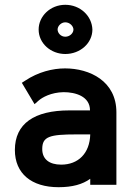

<svg xmlns="http://www.w3.org/2000/svg" viewBox="-20 -770 557 800"><path d="M252 -545C314 -545 365 -590 365 -647C363 -704 314 -750 252 -750C189 -750 141 -702 141 -647C141 -589 192 -545 252 -545ZM286 -647C286 -632 271 -617 252 -617C233 -617 220 -633 220 -647C220 -662 235 -677 252 -677C272 -677 286 -660 286 -647ZM356 -210C354 -131 306 -84 235 -84C185 -84 156 -107 156 -149C156 -201 186 -210 299 -210ZM465 -302C465 -432 354 -485 251 -485C199 -485 139 -470 85 -434L71 -425L124 -336L141 -351C156 -364 192 -385 245 -386C294 -386 355 -369 355 -310H269C123 -310 42 -255 42 -145C42 -47 111 10 224 10C282 10 324 -2 356 -25V0H465Z"/></svg>

Font: Mint Spirit
Style: Bold
Weight: 700
Designer: HARENDAL Hirwen
Foundry: Arkandis Digital Foundry.
Version: Version 1.004;FFEdit